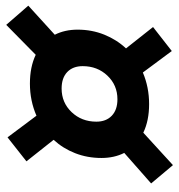

<svg xmlns="http://www.w3.org/2000/svg" viewBox="2 -664 600 645"><g transform="rotate(-90 302.5 -342.0)"><path d="M274.9 -141.6Q219.2 -141.6 178.7 -161.1L69.8 -61.5L8.3 -134.8L110.8 -225.1Q93.8 -258.8 93.8 -301.8Q93.8 -349.1 109.9 -390.1Q126 -431.2 154.8 -462.4L82.5 -553.7L163.1 -617.2L235.8 -520Q286.1 -542 343.8 -542Q399.4 -542 440.4 -522.5L541 -621.6L605.5 -547.4L507.8 -458.5Q524.9 -424.8 524.9 -381.8Q524.9 -334 508.1 -292.2Q491.2 -250.5 461.9 -219.2L533.7 -128.4L453.1 -65.4L380.9 -162.6Q331.5 -141.6 274.9 -141.6ZM291 -248Q338.4 -248 370.4 -281.7Q402.3 -315.4 402.3 -364.7Q402.3 -397.5 382.6 -416.5Q362.8 -435.5 327.1 -435.5Q279.8 -435.5 247.8 -401.9Q215.8 -368.2 215.8 -318.8Q215.8 -286.1 235.6 -267.1Q255.4 -248 291 -248Z"/></g></svg>

Font: Cascadia Mono NF SemiBold
Style: Italic
Weight: 600
Italic angle: -10°
Monospace: yes
Designer: Aaron Bell
Foundry: Saja Typeworks
Version: Version 2404.023; ttfautohint (v1.8.4)